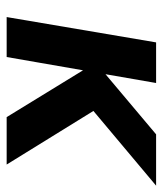

<svg xmlns="http://www.w3.org/2000/svg" viewBox="25 -526 500 591"><g transform="rotate(90 275.5 -230.0)"><path d="M110 -460 32 0H155L235 -460ZM393 -460 172 -274 340 0H486L321 -267L551 -460Z"/></g></svg>

Font: Jost SemiBold
Style: Italic
Weight: 600
Italic angle: -5°
Version: Version 3.710